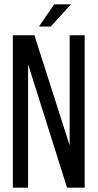

<svg xmlns="http://www.w3.org/2000/svg" viewBox="-20 -862 449 882"><path d="M229 -842 159 -740H213L306 -842ZM109 -567 288 0H369V-700H300V-194L138 -700H39V0H109Z"/></svg>

Font: VL Bebas Neue Regular
Style: Regular
Weight: 400
Designer: Ryoichi Tsunekawa
Foundry: Ryoichi Tsunekawa
Version: Version 001.003